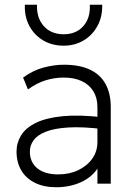

<svg xmlns="http://www.w3.org/2000/svg" viewBox="-20 -772 564 807"><path d="M216.5 15Q164 15 126.5 -3.8Q89 -22.5 69.2 -56.2Q49.5 -90 49.5 -135Q49.5 -172 68.8 -203.2Q88 -234.5 130.5 -255.5Q173 -276.5 242.5 -283.5Q312 -290.5 412.5 -279L415.5 -229Q327 -240 267.2 -236.2Q207.5 -232.5 172 -218.2Q136.5 -204 121 -182.2Q105.5 -160.5 105.5 -135Q105.5 -90 137 -64.5Q168.5 -39 224.5 -39Q271.5 -39 308.8 -56.8Q346 -74.5 367.8 -105.2Q389.5 -136 389.5 -175V-322Q389.5 -360.5 372.5 -388.2Q355.5 -416 323.8 -431Q292 -446 247.5 -446Q209.5 -446 172 -434.5Q134.5 -423 97.5 -396L77 -446Q120 -477 164.5 -488.5Q209 -500 248.5 -500Q314 -500 357.8 -479.5Q401.5 -459 423.5 -419.2Q445.5 -379.5 445.5 -322V0H389.5V-63Q363.5 -25 317.5 -5Q271.5 15 216.5 15ZM247.5 -580Q198.5 -580 161 -602.5Q123.5 -625 103 -663.8Q82.5 -702.5 84.5 -752H135.5Q133.5 -696.5 164.2 -662.2Q195 -628 247.5 -628Q300 -628 330.2 -662.2Q360.5 -696.5 357.5 -752H409.5Q411 -703 390.2 -664Q369.5 -625 332.2 -602.5Q295 -580 247.5 -580Z"/></svg>

Font: Geologica Cursive Thin
Style: Regular
Weight: 250
Designer: Sindre Bremnes, Frode Helland
Foundry: Monokrom Skriftforlag AS
Version: Version 1.010;gftools[0.9.28]